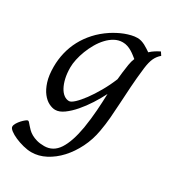

<svg xmlns="http://www.w3.org/2000/svg" viewBox="-175 -549 792 885"><g transform="rotate(30 221.5 -106.5)"><path d="M165 -46.9Q175.3 -46.9 192.9 -63.2Q210.4 -79.6 230.7 -106.9Q251 -134.3 271.7 -170.4Q292.5 -206.5 308.6 -246.1Q310.5 -264.6 312.7 -284.9Q314.9 -305.2 318.8 -328.1Q320.3 -338.4 323 -347.7Q325.7 -356.9 329.1 -365.2Q321.8 -371.1 313 -377.9Q304.2 -384.8 293.7 -391.1Q283.2 -397.5 271 -401.6Q258.8 -405.8 245.1 -405.8Q222.7 -405.8 202.6 -394.8Q182.6 -383.8 165.8 -365.7Q148.9 -347.7 135.5 -324.5Q122.1 -301.3 112.5 -276.6Q103 -252 97.9 -228Q92.8 -204.1 92.8 -185.1Q92.8 -153.3 98.6 -127.9Q104.5 -102.5 114.3 -84.5Q124 -66.4 137.2 -56.6Q150.4 -46.9 165 -46.9ZM429.2 -439.9Q412.6 -426.3 403.1 -406.2Q393.6 -386.2 389.2 -351.1Q382.3 -293 379.2 -245.1Q376 -197.3 373.8 -155.5Q371.6 -113.8 368.4 -75.9Q365.2 -38.1 358.4 -0.5Q349.6 50.3 327.4 94.7Q305.2 139.2 274.7 172.4Q244.1 205.6 207.3 224.9Q170.4 244.1 132.3 244.1Q111.8 244.1 88.1 238Q64.5 231.9 44.4 223.1Q24.4 214.4 11 204.1Q-2.4 193.8 -2.4 185.1Q-2.4 176.8 3.9 166.3Q10.3 155.8 18.6 146.7Q26.9 137.7 34.9 131.3Q43 125 46.4 125Q50.3 125 54.4 129.9Q58.6 134.8 64.7 141.8Q70.8 148.9 79.3 157.5Q87.9 166 100.1 173.1Q112.3 180.2 129.4 185.1Q146.5 189.9 169.4 189.9Q216.8 189.9 244.6 147.5Q272.5 105 286.6 23.4Q291 -3.9 293.7 -28.1Q296.4 -52.2 298.1 -75Q299.8 -97.7 300.8 -119.4Q301.8 -141.1 302.7 -164.1Q287.1 -133.3 266.4 -100.8Q245.6 -68.4 222.4 -41.5Q199.2 -14.6 175.3 2.7Q151.4 20 129.9 20Q113.8 20 95.5 10.7Q77.1 1.5 61.3 -18.8Q45.4 -39.1 35.2 -71Q24.9 -103 24.9 -148.9Q24.9 -187.5 33.7 -224.4Q42.5 -261.2 60.3 -294.7Q78.1 -328.1 105 -357.7Q131.8 -387.2 168 -411.1Q181.6 -419.9 197.3 -428.2Q212.9 -436.5 229.5 -442.9Q246.1 -449.2 262.5 -453.1Q278.8 -457 293.9 -457Q304.7 -457 314.9 -453.9Q325.2 -450.7 334.7 -445.8Q344.2 -440.9 352.8 -435.1Q361.3 -429.2 369.1 -424.3Q380.4 -435.1 392.8 -442.9Q405.3 -450.7 418 -457Z"/></g></svg>

Font: Gentium Plus Phon
Style: Italic
Weight: 400
Italic angle: -8°
Designer: J. Victor Gaultney, Annie Olsen, Iska Routamaa, Becca Hirsbrunner
Foundry: SIL International
Version: Version 5.000